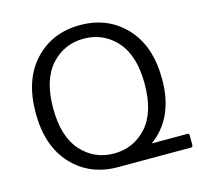

<svg xmlns="http://www.w3.org/2000/svg" viewBox="-106 -827 982 953"><g transform="rotate(-15 385.0 -350.0)"><path d="M710 -350.1C710 -464 679.6 -553.3 618.9 -617.9C558.2 -682.5 480.2 -714.8 385 -714.8C289.8 -714.8 211.8 -682.5 151.1 -617.9C90.4 -553.3 60.1 -464 60.1 -350.1C60.1 -236.2 90.4 -146.8 151.1 -82C211.8 -17.3 289.7 15.1 384.8 15.1H759.8C766.6 15.1 770 11.7 770 4.9V-44.9C770 -51.8 766.6 -55.2 759.8 -55.2H577.1C665.7 -119 710 -217.3 710 -350.1ZM385 -645C452.2 -645 508.2 -620.2 553 -570.6C597.7 -520.9 620.1 -447.4 620.1 -350.1C620.1 -252.8 597.7 -179.3 553 -129.6C508.2 -80 452.2 -55.2 385 -55.2C317.8 -55.2 261.8 -80 217 -129.6C172.3 -179.3 149.9 -252.8 149.9 -350.1C149.9 -447.4 172.3 -520.9 217 -570.6C261.8 -620.2 317.8 -645 385 -645Z"/></g></svg>

Font: Numans
Style: Regular
Weight: 400
Designer: Jovanny Lemonad
Foundry: Jovanny Lemonad
Version: Version 001.001